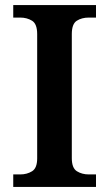

<svg xmlns="http://www.w3.org/2000/svg" viewBox="-20 -734 428 754"><path d="M32 0V-49H59Q86 -49 106 -61.5Q126 -74 126 -112V-600Q126 -640 106 -652.5Q86 -665 59 -665H32V-714H357V-665H329Q301 -665 281.5 -652.5Q262 -640 262 -600V-113Q262 -74 282 -61.5Q302 -49 329 -49H357V0Z"/></svg>

Font: Noto Serif Myanmar SemiBold
Style: Regular
Weight: 600
Designer: Ben Mitchell and the Monotype Design Team
Foundry: Monotype Imaging Inc.
Version: Version 2.106; ttfautohint (v1.8.4.7-5d5b)